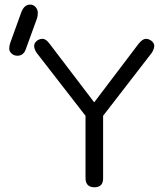

<svg xmlns="http://www.w3.org/2000/svg" viewBox="-20 -794 698 821"><path d="M108.4 -774.4Q123 -774.4 132.3 -763.7Q141.6 -752.9 141.6 -740.2Q141.6 -727.5 138.7 -716.8L90.8 -585Q81.1 -555.7 54.7 -555.7Q40 -555.7 29.8 -564.9Q19.5 -574.2 19.5 -585.9Q19.5 -597.7 23.4 -609.4L71.3 -742.2Q84 -774.4 108.4 -774.4ZM345.7 -298.8 135.7 -569.3Q126 -585.9 126 -597.7Q126 -609.4 136.7 -618.7Q147.5 -627.9 162.1 -627.9Q176.8 -627.9 192.4 -606.4L382.8 -356.4L572.3 -606.4Q589.8 -627.9 603.5 -627.9Q617.2 -627.9 628.4 -618.7Q639.6 -609.4 639.6 -597.7Q639.6 -585.9 629.9 -569.3L420.9 -298.8V-31.2Q420.9 6.8 383.8 6.8Q346.7 6.8 345.7 -31.2Z"/></svg>

Font: Jura
Style: DemiBold
Weight: 600
Version: Version 2.5